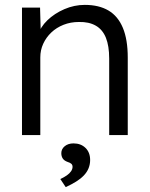

<svg xmlns="http://www.w3.org/2000/svg" viewBox="-20 -553 616 786"><path d="M70 -522H144L147 -413L135 -408Q145 -442 174 -470Q203 -498 243.5 -515.5Q284 -533 327 -533Q385 -533 424 -510Q463 -487 483 -439Q503 -391 503 -317V0H427V-313Q427 -365 413.5 -398.5Q400 -432 372 -448Q344 -464 303 -463Q269 -463 240 -451.5Q211 -440 190 -420Q169 -400 157 -374Q145 -348 145 -318V0H108Q101 0 92 0Q83 0 70 0ZM227 180Q242 173 253.5 165Q265 157 271 148Q277 139 277 130Q277 122 272 117.5Q267 113 257 110Q243 105 237 96Q231 87 231 74Q231 57 245 45.5Q259 34 281 34Q311 34 330 52.5Q349 71 349 102Q349 120 342.5 136Q336 152 323 165.5Q310 179 291.5 190.5Q273 202 249 213Z"/></svg>

Font: Our Lexend Light
Style: Regular
Weight: 300
Designer: Bonnie Shaver-Troup, Thomas Jockin
Foundry: Lexend
Version: Version 1.007